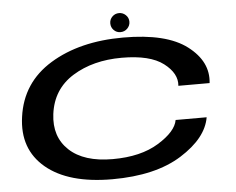

<svg xmlns="http://www.w3.org/2000/svg" viewBox="-55 -869 1157 940"><g transform="rotate(-5 523.5 -399.0)"><path d="M460 4.5Q672.5 4.5 800.8 -76Q929 -156.5 946 -257.5H793.5Q784 -201.5 696.2 -147.5Q608.5 -93.5 470.5 -93.5Q329 -93.5 257.2 -160.8Q185.5 -228 199.5 -338.5Q215 -459.5 315.2 -521.8Q415.5 -584 557 -584Q695.5 -584 761.5 -533.8Q827.5 -483.5 821.5 -423H975Q987 -528 886 -605Q785 -682 572.5 -682Q358.5 -682 213.8 -593.5Q69 -505 46 -338.5Q23.5 -181 134.2 -88.2Q245 4.5 460 4.5ZM562 -709.5Q582.5 -709.5 596.2 -723.5Q610 -737.5 610 -756.5Q610 -776 596 -789.5Q582 -803 563 -803Q543.5 -803 529.8 -789.5Q516 -776 516 -756.5Q516 -737 529.5 -723.2Q543 -709.5 562 -709.5Z"/></g></svg>

Font: Anybody ExtraExpanded Medium
Style: Italic
Weight: 500
Width: 8
Italic angle: -10°
Version: Version 1.113;gftools[0.9.25]